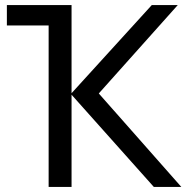

<svg xmlns="http://www.w3.org/2000/svg" viewBox="-20 -734 733 754"><path d="M678 -714 368 -367 692 0H584L261 -362V0H171V-634H7V-714H261V-368L576 -714Z"/></svg>

Font: Apis
Style: Regular
Weight: 400
Designer: Monotype Design Team
Foundry: Monotype Imaging Inc.
Version: Version 2.000; build 0001